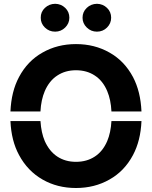

<svg xmlns="http://www.w3.org/2000/svg" viewBox="-20 -966 789 996"><path d="M34.2 -387.7Q38.6 -491.7 78.6 -566.4Q123 -649.9 200.7 -693.4Q277.8 -737.3 374 -737.3Q470.7 -737.3 547.9 -693.4Q625.5 -649.9 669.9 -566.4Q709.5 -491.2 713.9 -387.7H558.1Q555.2 -448.7 536.1 -493.7Q513.7 -546.9 471.7 -574.2Q430.2 -601.6 374 -601.6Q318.8 -601.6 277.3 -574.2Q235.8 -547.4 212.4 -493.7Q192.9 -447.8 189.9 -387.7ZM200.7 -34.7Q123 -79.1 78.6 -162.1Q38.6 -235.8 34.2 -337.9H189.9Q193.8 -277.3 212.4 -233.9Q236.3 -180.7 277.3 -153.8Q318.8 -126.5 374 -126.5Q430.2 -126.5 471.7 -153.8Q513.2 -180.7 536.1 -233.9Q554.7 -277.8 558.1 -337.9H713.9Q709.5 -235.8 669.9 -161.6Q625.5 -78.1 547.9 -34.7Q470.7 9.3 374 9.3Q277.3 9.3 200.7 -34.7ZM266.1 -801.8Q234.9 -801.8 212.9 -823.2Q190.9 -844.7 191.4 -874Q190.9 -904.3 212.9 -925Q234.9 -945.8 266.1 -946.3Q296.9 -945.8 318.4 -925Q339.8 -904.3 339.8 -874Q339.8 -844.7 318.1 -823.2Q296.4 -801.8 266.1 -801.8ZM408.2 -874Q408.2 -904.3 429.9 -925Q451.7 -945.8 482.9 -946.3Q513.7 -945.8 535.2 -925Q556.6 -904.3 556.6 -874Q556.6 -844.7 535.2 -823.2Q513.7 -801.8 482.9 -801.8Q452.1 -801.8 430.2 -823.2Q408.2 -844.7 408.2 -874Z"/></svg>

Font: Inter Tight Stencil
Style: Bold
Weight: 700
Designer: Rasmus Andersson
Foundry: rsms
Version: Version 3.004;Glyphs 3.1.2 (3151)